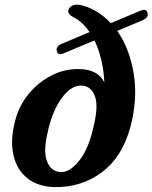

<svg xmlns="http://www.w3.org/2000/svg" viewBox="-20 -772 639 805"><path d="M526 -237Q492 -113 407.2 -49.8Q322.5 13.5 211.5 12.5Q140.5 11.5 95 -24.5Q49.5 -60.5 35.8 -124Q22 -187.5 45 -271.5Q61.5 -331.5 101.2 -379.5Q141 -427.5 195.8 -455.5Q250.5 -483.5 311 -482.5Q390.5 -481.5 417.5 -426.5Q412.5 -528 376 -602.5L246 -548Q222 -538.5 218 -558Q214 -578.5 238 -588L355.5 -637.5Q326 -681 287 -700.5Q261 -714 267.5 -732Q271 -742 282.8 -748.2Q294.5 -754.5 315 -751.5Q352 -743.5 384.8 -723.8Q417.5 -704 444.5 -675L568.5 -727Q595 -737.5 598.5 -717.5Q603.5 -697.5 576.5 -686.5L471.5 -642.5Q523.5 -569 540.8 -462Q558 -355 526 -237ZM233.5 -50.5Q272.5 -48 313.5 -100.2Q354.5 -152.5 375 -253.5Q393 -332.5 376.8 -371.8Q360.5 -411 323.5 -413Q292.5 -415 263.5 -388.8Q234.5 -362.5 212.2 -316Q190 -269.5 178.5 -211Q161 -133.5 178 -93.2Q195 -53 233.5 -50.5Z"/></svg>

Font: Fraunces 9pt Soft SemiBold
Style: Italic
Weight: 600
Italic angle: -16°
Version: Version 1.000;[b76b70a41]